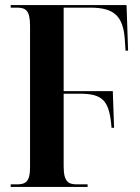

<svg xmlns="http://www.w3.org/2000/svg" viewBox="-20 -734 550 754"><path d="M22 0H324V-10H283C249 -10 230 -19 230 -81V-366H293C384 -366 410 -339 418 -232H428L423 -376H230V-704H335C428 -704 463 -671 470 -581L473 -535H483L477 -714H22V-704H45C80 -704 98 -695 98 -633V-77C98 -18 79 -10 45 -10H22Z"/></svg>

Font: Noto Serif Display ExtraCondensed
Style: Bold
Weight: 700
Width: 2
Designer: Monotype Design Team
Foundry: Monotype Imaging Inc.
Version: Version 2.009